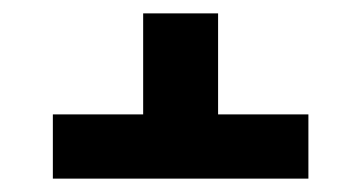

<svg xmlns="http://www.w3.org/2000/svg" viewBox="-20 -559 540 287"><path d="M59 -292V-388H194V-539H306V-388H441V-292Z"/></svg>

Font: Iosevka Term
Style: Bold
Weight: 700
Monospace: yes
Designer: Belleve Invis
Foundry: Belleve Invis
Version: Version 30.0.1